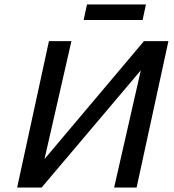

<svg xmlns="http://www.w3.org/2000/svg" viewBox="-20 -843 784 863"><path d="M621 -753H356L371 -823H636ZM594 0H493L613 -527L167 0H57L200 -658H301L180 -128L627 -658H737Z"/></svg>

Font: Ysabeau Infant Semibold
Style: Italic
Weight: 600
Italic angle: -12°
Designer: Christian Thalmann (Catharsis Fonts)
Version: Version 0.003